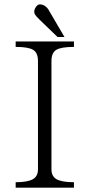

<svg xmlns="http://www.w3.org/2000/svg" viewBox="-20 -870 415 891"><path d="M52.7 -677.7V-652.3Q111.3 -652.3 133.8 -638.7Q156.2 -625 156.2 -586.9V-84Q156.2 -52.7 133.8 -39.1Q109.4 -24.4 52.7 -24.4V1H323.2V-24.4Q265.6 -24.4 241.2 -39.1Q218.8 -52.7 218.8 -84V-586.9Q218.8 -625 241.2 -638.7Q263.7 -652.3 323.2 -652.3V-677.7ZM279.3 -698.2 210 -816.4Q198.2 -840.8 177.7 -847.7Q158.2 -854.5 147.5 -838.9Q134.8 -821.3 140.6 -806.6Q144.5 -796.9 163.1 -779.3L164.1 -778.3L247.1 -698.2Z"/></svg>

Font: Batang
Style: Regular
Weight: 400
Version: Version 2.21